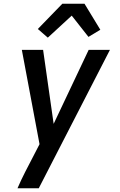

<svg xmlns="http://www.w3.org/2000/svg" viewBox="-20 -785 640 1020"><path d="M186 215H73Q92 171 114 128Q136 85 158 43L190 -19L96 -520H209L265 -127L451 -520H564L240 110ZM234 -585 181 -631 311 -765H429L513 -627L450 -589L361 -702Z"/></svg>

Font: Iosevka SmBd Ex Obl
Style: Regular
Weight: 600
Width: 7
Italic angle: -9°
Monospace: yes
Designer: Belleve Invis
Foundry: Belleve Invis
Version: Version 32.5.0; ttfautohint (v1.8.4)